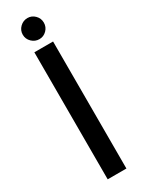

<svg xmlns="http://www.w3.org/2000/svg" viewBox="-226 -886 688 915"><g transform="rotate(-30 118.0 -428.5)"><path d="M60 -799Q60 -823 77.5 -840Q95 -857 119 -857Q142 -857 159 -840Q176 -823 176 -799Q176 -775 159 -758Q142 -741 119 -741Q95 -741 77.5 -758Q60 -775 60 -799ZM66 -699H169V0H66Z"/></g></svg>

Font: Prompt
Style: Regular
Weight: 400
Designer: Katatrad Team
Foundry: CadsonDemak
Version: Version 1.001